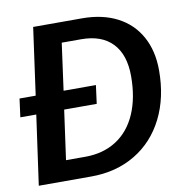

<svg xmlns="http://www.w3.org/2000/svg" viewBox="-91 -777 842 854"><g transform="rotate(-10 330.0 -350.0)"><path d="M632 -413Q632 -290 585 -196.5Q538 -103 452 -51.5Q366 0 253 0H16L60 -314H-12L-1 -397H72L114 -700H334Q426 -700 493 -665.5Q560 -631 596 -566Q632 -501 632 -413ZM505 -409Q505 -506 456 -557.5Q407 -609 315 -609H227L198 -397H344L333 -314H186L155 -91H242Q323 -91 382.5 -129Q442 -167 473.5 -239Q505 -311 505 -409Z"/></g></svg>

Font: Krub SemiBold
Style: Italic
Weight: 600
Italic angle: -8°
Designer: Ekaluck Peanpanawate
Foundry: Cadson Demak Co.,Ltd.
Version: Version 1.000; ttfautohint (v1.6)